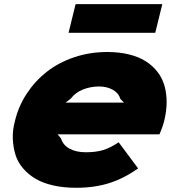

<svg xmlns="http://www.w3.org/2000/svg" viewBox="-20 -889 843 919"><path d="M293.9 -397.9H573.2L555.2 -417Q548.3 -442.9 520.3 -459Q492.2 -475.1 454.1 -475.1Q414.1 -475.1 377.4 -460.7Q340.8 -446.3 318.8 -417ZM766.1 -311Q758.3 -279.8 743.2 -246.1H255.9L272 -226.1Q281.7 -194.8 312.7 -177.5Q343.8 -160.2 391.1 -160.2Q439.9 -160.2 474.9 -171.1Q509.8 -182.1 547.9 -208L641.1 -83Q573.2 -34.7 502.7 -12.5Q432.1 9.8 344.2 9.8Q284.2 9.8 234.6 -1.5Q185.1 -12.7 150.1 -33.4Q115.2 -54.2 90.1 -83.5Q64.9 -112.8 54 -148.4Q43 -184.1 41.3 -225.1Q39.6 -266.1 51.8 -311Q68.8 -381.3 108.4 -441.4Q147.9 -501.5 204.3 -545.7Q260.7 -589.8 335.2 -615Q409.7 -640.1 493.2 -640.1Q550.8 -640.1 597.9 -628.4Q645 -616.7 678.5 -595.2Q711.9 -573.7 734.6 -543.9Q757.3 -514.2 767.6 -477.3Q777.8 -440.4 777.6 -398.7Q777.3 -356.9 766.1 -311ZM756.8 -869.1 723.1 -731.9H308.1L341.8 -869.1Z"/></svg>

Font: Sinkin Sans 900 X Black Italic
Style: Regular
Weight: 950
Italic angle: -112°
Designer: Keith Bates
Foundry: K-Type
Version: Sinkin Sans (version 1.0)  by Keith Bates   •   © 2014   www